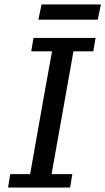

<svg xmlns="http://www.w3.org/2000/svg" viewBox="-20 -840 472 860"><path d="M120 -610 130 -670H408L398 -610H309L256 -312Q245 -249 233.5 -186Q222 -123 211 -60H304L294 0H16L26 -60H115L168 -360Q179 -423 190.5 -485.5Q202 -548 213 -610ZM152 -752 166 -820H432L418 -752Z"/></svg>

Font: Source Serif 4 Caption
Style: Italic
Weight: 400
Italic angle: -12°
Designer: Frank Grießhammer
Foundry: Adobe Systems Incorporated
Version: Version 4.004;hotconv 1.0.117;makeotfexe 2.5.65602